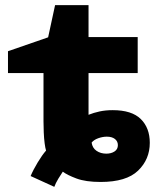

<svg xmlns="http://www.w3.org/2000/svg" viewBox="-20 -697 640 746"><path d="M99 -13Q109 -37 126.5 -66Q144 -95 159 -112Q156 -121 153.5 -140Q151 -159 150 -182.5Q149 -206 149 -226V-413H11V-498L167 -552L194 -677H324V-553H515V-413H324V-251Q344 -259 367 -264Q390 -269 418 -269Q492 -269 527 -234.5Q562 -200 562 -142Q562 -78 516.5 -34Q471 10 371 10Q313 10 277 -3.5Q241 -17 224 -30Q217 -20 206.5 -2.5Q196 15 191 29ZM393 -100Q412 -100 425 -108.5Q438 -117 438 -133Q438 -148 426.5 -157Q415 -166 395 -166Q379 -166 362 -160Q345 -154 336 -143Q339 -122 355 -111Q371 -100 393 -100Z"/></svg>

Font: Noto Sans Mono Black
Style: Regular
Weight: 900
Designer: Monotype Design Team
Foundry: Monotype Imaging Inc.
Version: Version 2.014